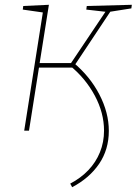

<svg xmlns="http://www.w3.org/2000/svg" viewBox="-20 -545 570 801"><path d="M272 -271 283 -263H135L144 -272L101 0H81L160 -501L166 -492L75 -505L77 -520L184 -525L144 -273L138 -282H282L273 -277L424 -502L428 -495L340 -505L342 -520L530 -525L528 -510L433 -495L444 -502L291 -272L285 -285Q355 -227 394.5 -151Q434 -75 434 1Q434 79 393.5 138.5Q353 198 281 236L273 221Q317 198 348.5 165Q380 132 397 90Q414 48 414 0Q414 -74 375.5 -146Q337 -218 272 -271Z"/></svg>

Font: Bitter Thin
Style: Italic
Weight: 100
Italic angle: -9°
Designer: Sol Matas, and Bitter project Authors
Foundry: Sol Matas
Version: Version 2.002